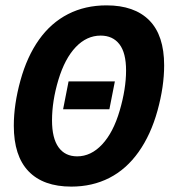

<svg xmlns="http://www.w3.org/2000/svg" viewBox="-20 -689 640 719"><path d="M410.2 -384.3 389.6 -279.8H216.3L236.8 -384.3ZM247.1 9.8Q142.1 9.8 86.9 -47.6Q31.7 -105 31.7 -218.3Q31.7 -297.4 56.4 -387.2Q81.1 -477.1 126 -540.3Q170.9 -603.5 234.9 -636.2Q298.8 -668.9 378.9 -668.9Q483.4 -668.9 539.1 -612.8Q594.7 -556.6 594.7 -444.3Q594.7 -364.7 569.8 -274.7Q544.9 -184.6 499 -119.9Q453.1 -55.2 389.4 -22.7Q325.7 9.8 247.1 9.8ZM452.1 -424.8Q452.1 -491.2 427.2 -523.4Q402.3 -555.7 356.9 -555.7Q304.7 -555.7 263.7 -512.7Q222.7 -469.7 198.7 -390.1Q174.8 -310.5 174.8 -238.3Q174.8 -171.4 199.2 -137.5Q223.6 -103.5 269 -103.5Q320.8 -103.5 362.5 -148.2Q404.3 -192.9 428.2 -274.7Q452.1 -356.4 452.1 -424.8Z"/></svg>

Font: Liberation Mono
Style: Bold Italic
Weight: 700
Italic angle: -12°
Monospace: yes
Designer: Steve Matteson
Foundry: Ascender Corporation
Version: Version 2.1.5